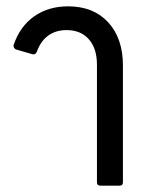

<svg xmlns="http://www.w3.org/2000/svg" viewBox="-20 -586 489 606"><path d="M297 0Q286 0 286 -11V-382Q286 -433 260.5 -462Q235 -491 190 -491Q156 -491 132 -473.5Q108 -456 96 -422Q91 -412 82 -415L30 -430Q26 -432 24 -436Q22 -440 23 -444Q43 -503 88 -534.5Q133 -566 195 -566Q275 -566 321.5 -515.5Q368 -465 368 -379V-11Q368 0 358 0Z"/></svg>

Font: LINE Seed Sans TH
Style: Regular
Weight: 400
Designer: Dalton Maag Ltd | Thai characters by Cadson Demak Co.,Ltd.
Foundry: Dalton Maag Ltd
Version: Version 1.002